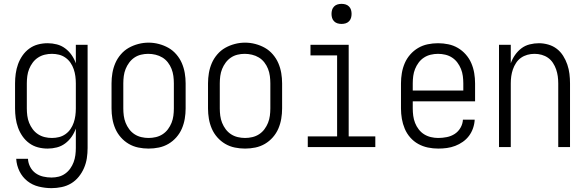

<svg xmlns="http://www.w3.org/2000/svg" viewBox="-20 -762 3040 995"><path d="M247 213Q214 213 181 205Q148 197 122 176.5Q96 156 81 125.5Q66 95 64 61H125Q126 83 136.5 103Q147 123 164.5 135.5Q182 148 203.5 153Q225 158 247 158Q266 158 284 153.5Q302 149 317.5 138Q333 127 344 111.5Q355 96 361.5 78.5Q368 61 370.5 42.5Q373 24 373 5V-96Q365 -73 351 -53Q337 -33 317.5 -18.5Q298 -4 274.5 2Q251 8 227 8Q201 8 176.5 1.5Q152 -5 131.5 -20Q111 -35 96.5 -56Q82 -77 73.5 -100.5Q65 -124 61.5 -149.5Q58 -175 58 -200V-330Q58 -355 61.5 -380.5Q65 -406 73.5 -429.5Q82 -453 96.5 -474Q111 -495 131.5 -510Q152 -525 176.5 -531.5Q201 -538 227 -538Q251 -538 274.5 -532Q298 -526 317.5 -511.5Q337 -497 351 -477Q365 -457 373 -434V-530H434V5Q434 32 430 58Q426 84 415.5 108.5Q405 133 388 154Q371 175 348.5 188.5Q326 202 299.5 207.5Q273 213 247 213ZM249 -47Q268 -47 286 -51.5Q304 -56 319.5 -67Q335 -78 345.5 -93.5Q356 -109 362 -126.5Q368 -144 370.5 -162.5Q373 -181 373 -200V-330Q373 -349 370.5 -367.5Q368 -386 362 -403.5Q356 -421 345.5 -436.5Q335 -452 319.5 -463Q304 -474 286 -478.5Q268 -483 249 -483Q230 -483 211.5 -478.5Q193 -474 177 -463.5Q161 -453 149.5 -437.5Q138 -422 131 -404.5Q124 -387 121.5 -368Q119 -349 119 -330V-200Q119 -181 121.5 -162Q124 -143 131 -125.5Q138 -108 149.5 -92.5Q161 -77 177 -66.5Q193 -56 211.5 -51.5Q230 -47 249 -47Z M750 8Q723 8 696.5 2.5Q670 -3 647 -16.5Q624 -30 606 -50.5Q588 -71 577.5 -95.5Q567 -120 562.5 -146.5Q558 -173 558 -200V-330Q558 -357 562.5 -383.5Q567 -410 577.5 -434.5Q588 -459 606 -480Q624 -501 647 -514Q670 -527 696.5 -534Q723 -541 750 -541Q777 -541 803.5 -534Q830 -527 853 -514Q876 -501 894 -480Q912 -459 922.5 -434.5Q933 -410 937.5 -383.5Q942 -357 942 -330V-200Q942 -173 937.5 -146.5Q933 -120 922.5 -95.5Q912 -71 894 -50.5Q876 -30 853 -16.5Q830 -3 803.5 2.5Q777 8 750 8ZM750 -47Q769 -47 788 -51.5Q807 -56 823 -66.5Q839 -77 850.5 -92.5Q862 -108 869 -125.5Q876 -143 878.5 -162Q881 -181 881 -200V-330Q881 -349 878.5 -368Q876 -387 869 -405Q862 -423 850 -438.5Q838 -454 821.5 -464Q805 -474 786 -478.5Q767 -483 748 -483Q729 -483 710.5 -478.5Q692 -474 676.5 -463.5Q661 -453 649.5 -437.5Q638 -422 631 -404.5Q624 -387 621.5 -368Q619 -349 619 -330V-200Q619 -181 621.5 -162Q624 -143 631 -125.5Q638 -108 649.5 -92.5Q661 -77 677 -66.5Q693 -56 712 -51.5Q731 -47 750 -47Z M1250 8Q1223 8 1196.5 2.5Q1170 -3 1147 -16.5Q1124 -30 1106 -50.5Q1088 -71 1077.5 -95.5Q1067 -120 1062.5 -146.5Q1058 -173 1058 -200V-330Q1058 -357 1062.5 -383.5Q1067 -410 1077.5 -434.5Q1088 -459 1106 -480Q1124 -501 1147 -514Q1170 -527 1196.5 -534Q1223 -541 1250 -541Q1277 -541 1303.5 -534Q1330 -527 1353 -514Q1376 -501 1394 -480Q1412 -459 1422.5 -434.5Q1433 -410 1437.5 -383.5Q1442 -357 1442 -330V-200Q1442 -173 1437.5 -146.5Q1433 -120 1422.5 -95.5Q1412 -71 1394 -50.5Q1376 -30 1353 -16.5Q1330 -3 1303.5 2.5Q1277 8 1250 8ZM1250 -47Q1269 -47 1288 -51.5Q1307 -56 1323 -66.5Q1339 -77 1350.5 -92.5Q1362 -108 1369 -125.5Q1376 -143 1378.5 -162Q1381 -181 1381 -200V-330Q1381 -349 1378.5 -368Q1376 -387 1369 -405Q1362 -423 1350 -438.5Q1338 -454 1321.5 -464Q1305 -474 1286 -478.5Q1267 -483 1248 -483Q1229 -483 1210.5 -478.5Q1192 -474 1176.5 -463.5Q1161 -453 1149.5 -437.5Q1138 -422 1131 -404.5Q1124 -387 1121.5 -368Q1119 -349 1119 -330V-200Q1119 -181 1121.5 -162Q1124 -143 1131 -125.5Q1138 -108 1149.5 -92.5Q1161 -77 1177 -66.5Q1193 -56 1212 -51.5Q1231 -47 1250 -47Z M1575 0V-55H1727V-475H1589V-530H1787V-55H1925V0ZM1750 -638Q1739 -638 1729 -641Q1719 -644 1711.5 -651.5Q1704 -659 1701 -669Q1698 -679 1698 -690Q1698 -701 1701 -711Q1704 -721 1711.5 -728.5Q1719 -736 1729 -739Q1739 -742 1750 -742Q1761 -742 1771 -739Q1781 -736 1788.5 -728.5Q1796 -721 1799 -711Q1802 -701 1802 -690Q1802 -679 1799 -669Q1796 -659 1788.5 -651.5Q1781 -644 1771 -641Q1761 -638 1750 -638Z M2251 8Q2224 8 2197.5 2.5Q2171 -3 2147.5 -16Q2124 -29 2106 -49.5Q2088 -70 2077.5 -95Q2067 -120 2062.5 -146.5Q2058 -173 2058 -200V-330Q2058 -357 2062.5 -383.5Q2067 -410 2077.5 -434.5Q2088 -459 2106 -479.5Q2124 -500 2147 -513.5Q2170 -527 2196.5 -532.5Q2223 -538 2250 -538Q2277 -538 2303.5 -532.5Q2330 -527 2353 -513.5Q2376 -500 2394 -479.5Q2412 -459 2422.5 -434.5Q2433 -410 2437.5 -383.5Q2442 -357 2442 -330V-237H2119V-200Q2119 -181 2121.5 -162Q2124 -143 2131 -125Q2138 -107 2150 -91.5Q2162 -76 2178 -66Q2194 -56 2213 -51.5Q2232 -47 2251 -47Q2273 -47 2295.5 -51.5Q2318 -56 2336.5 -68Q2355 -80 2366.5 -100Q2378 -120 2379 -142H2440Q2439 -120 2431.5 -98Q2424 -76 2410.5 -58Q2397 -40 2378.5 -27Q2360 -14 2339 -6Q2318 2 2296 5Q2274 8 2251 8ZM2381 -293V-330Q2381 -349 2378.5 -368Q2376 -387 2369 -404.5Q2362 -422 2350.5 -437.5Q2339 -453 2323 -463.5Q2307 -474 2288 -478.5Q2269 -483 2250 -483Q2231 -483 2212 -478.5Q2193 -474 2177 -463.5Q2161 -453 2149.5 -437.5Q2138 -422 2131 -404.5Q2124 -387 2121.5 -368Q2119 -349 2119 -330V-293Z M2566 0V-530H2627V-434Q2635 -457 2649 -477Q2663 -497 2682 -511.5Q2701 -526 2725 -532Q2749 -538 2773 -538Q2797 -538 2821.5 -531Q2846 -524 2865.5 -509Q2885 -494 2898.5 -472.5Q2912 -451 2920 -427.5Q2928 -404 2931 -379.5Q2934 -355 2934 -330V0H2873V-330Q2873 -349 2870.5 -367Q2868 -385 2862 -402.5Q2856 -420 2845.5 -436Q2835 -452 2820 -462.5Q2805 -473 2787 -478Q2769 -483 2750 -483Q2731 -483 2713 -478Q2695 -473 2680 -462.5Q2665 -452 2654.5 -436Q2644 -420 2638 -402.5Q2632 -385 2629.5 -367Q2627 -349 2627 -330V0Z"/></svg>

Font: Iosevka Term Light
Style: Regular
Weight: 300
Monospace: yes
Designer: Belleve Invis
Foundry: Belleve Invis
Version: Version 9.0.1; ttfautohint (v1.8.3)